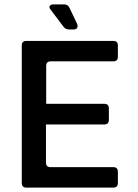

<svg xmlns="http://www.w3.org/2000/svg" viewBox="-20 -853 626 873"><path d="M100 0Q79 0 79 -21V-646Q79 -667 100 -667H495Q516 -667 516 -646V-595Q516 -574 495 -574H211Q190 -574 190 -554V-381H454Q475 -381 475 -360V-308Q475 -287 454 -287H189V-113Q189 -93 210 -93H495Q516 -93 516 -72V-21Q516 0 495 0ZM294 -719Q279 -719 269 -731L211 -808Q202 -818 206 -825.5Q210 -833 223 -833H272Q289 -833 296 -817L331 -744Q335 -733 330.5 -726Q326 -719 315 -719Z"/></svg>

Font: Pitagon Sans Medium
Style: Regular
Weight: 500
Designer: Travis Tran
Foundry: Pitagon
Version: Version 1.001; ttfautohint (v1.8.4.7-5d5b);gftools[0.9.26]